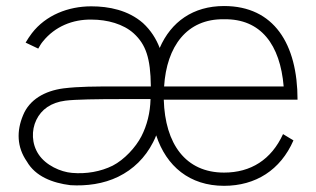

<svg xmlns="http://www.w3.org/2000/svg" viewBox="-20 -598 1044 634"><path d="M719.8 -28.1C592.7 -28.1 525 -122.9 520.8 -268.8H962.5C962.5 -453.1 884.4 -578.1 719.8 -578.1C617.7 -578.1 544.8 -526 507.3 -439.6C495.8 -469.8 478.1 -497.9 452.1 -521.9C403.1 -564.6 339.6 -577.1 281.2 -577.1C205.2 -577.1 131.2 -547.9 85.4 -488.5C78.1 -479.2 70.8 -467.7 64.6 -457.3L106.3 -437.5C110.4 -444.8 115.6 -454.2 121.9 -461.5C161.5 -510.4 219.8 -534.4 282.3 -533.3C334.4 -533.3 387.5 -518.8 421.9 -487.5C461.5 -451 477.1 -406.3 478.1 -313.5V-312.5H362.5C295.8 -312.5 240.6 -312.5 189.6 -306.2C127.1 -297.9 77.1 -268.8 56.3 -217.7C34.4 -165.6 35.4 -112.5 68.8 -64.6C96.9 -15.6 153.1 6.2 212.5 13.5C265.6 16.7 321.9 9.4 370.8 -14.6C419.8 -38.5 459.4 -77.1 485.4 -128.1C489.6 -135.4 492.7 -143.8 495.8 -151C529.2 -49 606.2 15.6 719.8 15.6C824 15.6 906.3 -36.5 949 -134.4L914.6 -155.2C876 -70.8 808.3 -28.1 719.8 -28.1ZM719.8 -534.4C841.7 -536.5 905.2 -450 916.7 -312.5H521.9C530.2 -444.8 596.9 -536.5 719.8 -534.4ZM446.9 -147.9C428.1 -111.5 390.6 -70.8 352.1 -51C312.5 -31.3 264.6 -22.9 217.7 -27.1C180.2 -30.2 131.2 -52.1 107.3 -88.5C84.4 -122.9 83.3 -167.7 100 -202.1C116.7 -236.5 147.9 -259.4 195.8 -265.6C228.1 -269.8 302.1 -270.8 382.3 -270.8H477.1C476 -226 465.6 -184.4 446.9 -147.9Z"/></svg>

Font: Manrope3 Thin
Style: Regular
Weight: 100
Width: 4
Designer: Mikhail Sharanda
Foundry: Mikhail Sharanda
Version: Version 3.000;PS 003.000;hotconv 1.0.88;makeotf.lib2.5.64775